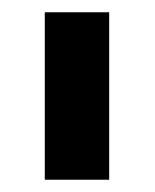

<svg xmlns="http://www.w3.org/2000/svg" viewBox="-20 -750 253 313"><path d="M53 -457V-730H158V-457Z"/></svg>

Font: Sinter Bold
Style: Regular
Weight: 700
Foundry: Adobe & rsms
Version: Version 1.000